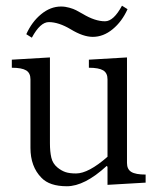

<svg xmlns="http://www.w3.org/2000/svg" viewBox="-20 -645 558 674"><path d="M72.3 -524.9Q91.8 -568.4 124.5 -595.2Q157.2 -622.1 194.3 -622.1Q209 -622.1 223.6 -617.9Q238.3 -613.8 247.1 -609.1Q255.9 -604.5 270.5 -596.2Q313.5 -570.3 348.6 -570.3Q378.9 -570.3 408.2 -625L427.7 -612.8Q408.2 -569.3 375.5 -542.5Q342.8 -515.6 305.7 -515.6Q272 -515.6 228.5 -542Q186 -567.4 151.4 -567.4Q121.1 -567.4 91.8 -512.7ZM21.5 -407.2V-435.5L155.3 -443.4V-142.1Q155.3 -112.3 160.2 -91.6Q165 -70.8 181.6 -57.1Q195.3 -45.9 209.5 -41Q223.6 -36.1 247.1 -36.1Q290.5 -36.1 357.4 -94.7V-366.7Q357.4 -388.7 342.3 -397.9Q327.1 -407.2 292 -407.2V-435.5L425.8 -443.4V-72.8Q425.8 -50.8 440.9 -41.5Q456.1 -32.2 491.2 -32.2V-3.9L357.4 3.9V-59.6L354.5 -62.5Q276.9 8.8 214.8 8.8Q153.8 8.8 125.5 -21Q86.9 -60.1 86.9 -126V-366.7Q86.9 -388.7 71.8 -397.9Q56.6 -407.2 21.5 -407.2Z"/></svg>

Font: Theano Old Style
Style: Regular
Weight: 400
Designer: Alexey Kryukov
Version: Version 2.00